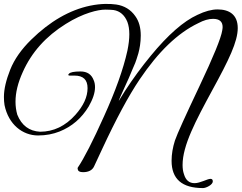

<svg xmlns="http://www.w3.org/2000/svg" viewBox="-22 -812 1231 978"><path d="M424 -363C424 -318 403 -273 362 -227C311 -170 251 -141 182 -141C127 -144 88 -173 66 -228C60 -249 57 -271 57 -294C57 -340 69 -390 94 -445C139 -546 212 -627 313 -690C402 -746 478 -763 514 -763C532 -763 546 -762 556 -761C589 -756 613 -735 627 -700C640 -665 640 -617 627 -554C606 -459 566 -348 508 -220C451 -93 406 -5 374 42C373 45 373 47 374 49C375 60 384 65 401 65C429 65 448 55 457 36L498 -52C569 -205 633 -324 689 -407C784 -548 883 -644 988 -694C1016 -709 1041 -716 1063 -716C1096 -716 1112 -702 1112 -674C1112 -669 1111 -663 1110 -657C1104 -618 1065 -523 994 -373C923 -223 881 -131 869 -96C858 -61 852 -27 852 7C852 100 905 146 1012 146C1028 146 1062 129 1062 112C1062 103 1058 99 1050 99C1034 99 998 121 969 121C942 121 924 106 915 75C910 61 908 45 908 28C908 -71 975 -197 1059 -352C1144 -507 1189 -600 1189 -669C1189 -738 1145 -764 1086 -764C1057 -764 1022 -755 983 -736C913 -704 834 -635 746 -528C699 -471 655 -411 614 -348L583 -298C582 -299 595 -329 623 -390C632 -409 637 -421 639 -426L652 -457L667 -492C672 -508 695 -559 695 -631C695 -671 686 -704 667 -730C644 -763 611 -783 570 -789C539 -793 496 -795 437 -783C332 -761 232 -703 137 -610C87 -561 51 -510 30 -457C9 -404 -2 -358 -2 -318C-2 -303 -1 -290 1 -277C21 -178 93 -122 172 -122C212 -122 248 -129 281 -142C344 -167 394 -210 430 -270C451 -307 462 -339 462 -368C462 -381 460 -393 455 -404C444 -433 422 -448 388 -448C355 -448 335 -444 329 -436C317 -424 340 -427 357 -427C402 -427 424 -406 424 -363Z"/></svg>

Font: VL Great Vibes
Style: Regular
Weight: 400
Designer: Robert E. Leuschke
Foundry: Robert E. Leuschke
Version: Version 1.001